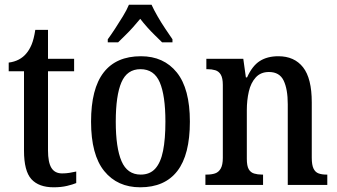

<svg xmlns="http://www.w3.org/2000/svg" viewBox="-20 -786 1434 816"><path d="M208 10Q145 10 113.5 -24.5Q82 -59 82 -146V-483H17V-520Q41 -523 60 -533Q79 -543 92 -559Q105 -574 114.5 -597Q124 -620 130 -659H184V-536H295V-483H184V-147Q184 -96 198.5 -72.5Q213 -49 244 -49Q261 -49 275.5 -51.5Q290 -54 304 -57V-8Q290 -2 265 4Q240 10 208 10Z M576 10Q479 10 423 -59Q367 -128 367 -269Q367 -409 420.5 -478Q474 -547 579 -547Q676 -547 731.5 -478Q787 -409 787 -269Q787 -128 733.5 -59Q680 10 576 10ZM578 -44Q617 -44 640 -69.5Q663 -95 673 -145Q683 -195 683 -269Q683 -380 659 -436Q635 -492 577 -492Q520 -492 496 -436Q472 -380 472 -269Q472 -158 496.5 -101Q521 -44 578 -44ZM438 -619Q452 -638 469 -664Q486 -690 502.5 -717Q519 -744 528 -766H624Q634 -744 649.5 -717Q665 -690 682.5 -664Q700 -638 713 -619V-606H669Q655 -620 638 -636.5Q621 -653 605 -671Q589 -689 576 -706Q562 -689 546 -671Q530 -653 513.5 -637Q497 -621 482 -606H438Z M853 0V-44H859Q879 -44 894 -49Q909 -54 918 -69.5Q927 -85 927 -115V-425Q927 -454 918.5 -468.5Q910 -483 895 -487.5Q880 -492 862 -492H857V-536H1014L1025 -457H1030Q1052 -506 1084 -526.5Q1116 -547 1163 -547Q1231 -547 1268 -500Q1305 -453 1305 -351V-116Q1305 -85 1312.5 -69.5Q1320 -54 1334 -49Q1348 -44 1366 -44H1371V0H1203V-343Q1203 -407 1185.5 -443.5Q1168 -480 1123 -480Q1088 -480 1067 -457Q1046 -434 1037.5 -397Q1029 -360 1029 -318V-111Q1029 -81 1037 -67Q1045 -53 1060 -48.5Q1075 -44 1093 -44H1098V0Z"/></svg>

Font: Noto Serif Khmer Condensed Medium
Style: Regular
Weight: 500
Width: 3
Designer: Danh Hong and the Monotype Design Team
Foundry: Monotype Imaging Inc.
Version: Version 2.004